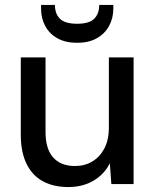

<svg xmlns="http://www.w3.org/2000/svg" viewBox="-20 -744 629 776"><path d="M256 12Q197 12 154 -11Q111 -34 87.5 -81.5Q64 -129 64 -200V-512H164V-211Q164 -142 195 -107.5Q226 -73 283 -73Q322 -73 352.5 -91Q383 -109 401.5 -143.5Q420 -178 420 -229V-512H520V0H430L424 -84Q401 -39 357.5 -13.5Q314 12 256 12ZM292 -571Q245 -571 212.5 -589Q180 -607 163 -638.5Q146 -670 146 -709V-724H202Q202 -688 222.5 -668Q243 -648 292 -648Q340 -648 360.5 -668Q381 -688 381 -724H438V-709Q438 -670 420.5 -638.5Q403 -607 370.5 -589Q338 -571 292 -571Z"/></svg>

Font: DM Sans 12pt Medium
Style: Regular
Weight: 500
Version: Version 4.004;gftools[0.9.30]